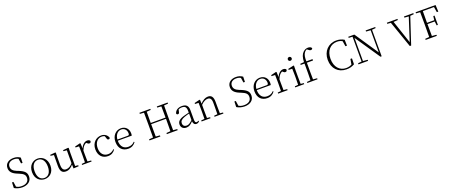

<svg xmlns="http://www.w3.org/2000/svg" viewBox="176 -2756 11020 4717"><g transform="rotate(-20 5686.0 -398.0)"><path d="M259 15C402 15 503 -59 503 -182C503 -281 458 -336 306 -398L262 -415C182 -448 132 -491 132 -568C132 -659 202 -704 297 -704C356 -704 396 -689 445 -649L444 -678L405 -698L428 -549H467L471 -685C422 -719 372 -739 296 -739C176 -739 74 -677 74 -554C74 -457 134 -395 249 -348L290 -331C407 -284 444 -244 444 -170C444 -69 367 -19 256 -19C184 -19 141 -33 77 -81L80 -51L119 -31L96 -186H59L54 -42C99 -12 176 15 259 15Z M847 14C969 14 1088 -72 1088 -253C1088 -433 968 -522 847 -522C726 -522 607 -433 607 -253C607 -72 725 14 847 14ZM847 -16C740 -16 674 -101 674 -252C674 -403 740 -491 847 -491C953 -491 1020 -403 1020 -252C1020 -101 953 -16 847 -16Z M1400 14C1482 14 1549 -33 1601 -103H1619L1600 -137C1549 -71 1487 -34 1423 -34C1354 -34 1317 -74 1317 -188V-377L1321 -502L1311 -514L1172 -502V-476L1277 -463L1258 -478L1256 -185C1255 -37 1306 14 1400 14ZM1597 8 1733 0V-27L1654 -35V-377L1658 -502L1648 -514L1510 -502V-475L1595 -467L1594 -117V-116Z M1824 0H2072V-27L1958 -39H1935L1824 -27ZM1911 0H1978C1976 -48 1975 -159 1975 -226V-371L1969 -511L1956 -519L1819 -485V-459L1911 -455C1913 -405 1914 -350 1914 -281V-226C1914 -159 1913 -48 1911 0ZM1974 -318C2013 -420 2064 -473 2139 -488H2090L2113 -468C2135 -447 2151 -436 2173 -436C2205 -436 2219 -454 2219 -486C2210 -507 2180 -522 2144 -522C2072 -522 2003 -459 1971 -367H1957Z M2500 14C2591 14 2649 -25 2692 -88L2677 -101C2630 -52 2577 -30 2517 -30C2404 -30 2324 -112 2324 -255C2324 -400 2405 -491 2511 -491C2550 -491 2585 -481 2627 -452L2584 -490L2612 -404C2619 -379 2630 -368 2654 -368C2673 -368 2685 -377 2690 -398C2665 -475 2594 -522 2510 -522C2380 -522 2260 -422 2260 -248C2260 -85 2355 14 2500 14Z M3033 14C3119 14 3183 -25 3227 -88L3212 -102C3169 -54 3116 -30 3046 -30C2932 -30 2851 -102 2851 -263C2851 -401 2927 -491 3023 -491C3112 -491 3163 -425 3163 -341C3163 -306 3154 -290 3122 -290H2817V-260H3217C3221 -275 3223 -296 3223 -320C3223 -435 3147 -522 3024 -522C2895 -522 2787 -416 2787 -252C2787 -73 2890 14 3033 14Z M3586 0H3870V-29L3736 -40H3718L3586 -29ZM3692 0H3763C3761 -110 3761 -221 3761 -368V-390C3761 -502 3761 -614 3763 -723H3692C3694 -613 3694 -502 3694 -390V-333C3694 -221 3694 -110 3692 0ZM3728 -361H4183V-393H3728ZM4040 0H4323V-29L4192 -40H4173L4040 -29ZM4146 0H4217C4215 -110 4215 -221 4215 -333V-390C4215 -502 4215 -614 4217 -723H4146C4149 -613 4149 -502 4149 -390V-368C4149 -221 4149 -110 4146 0ZM3586 -694 3718 -684H3736L3870 -694V-723H3586ZM4040 -694 4173 -684H4192L4323 -694V-723H4040Z M4549 14C4621 14 4667 -20 4731 -89H4750L4744 -134C4663 -55 4622 -30 4573 -30C4514 -30 4475 -62 4475 -125C4475 -175 4506 -217 4595 -249C4644 -267 4702 -283 4755 -297V-321C4701 -309 4640 -293 4583 -276C4459 -239 4413 -188 4413 -114C4413 -31 4472 14 4549 14ZM4811 13C4843 13 4871 -1 4891 -30L4876 -46C4860 -31 4848 -25 4831 -25C4801 -25 4785 -44 4785 -113V-354C4785 -473 4730 -522 4621 -522C4519 -522 4448 -476 4426 -397C4430 -377 4443 -366 4463 -366C4484 -366 4497 -375 4503 -402L4522 -482L4486 -454C4529 -481 4568 -492 4608 -492C4688 -492 4726 -463 4726 -350V-102C4729 -30 4755 13 4811 13Z M4948 0H5181V-27L5078 -38H5058L4948 -27ZM5035 0H5102C5100 -48 5099 -159 5099 -226V-393L5093 -511L5080 -519L4943 -485V-459L5035 -455C5037 -405 5038 -350 5038 -281V-226C5038 -159 5037 -48 5035 0ZM5286 0H5519V-27L5416 -38H5395L5286 -27ZM5373 0H5439C5437 -48 5436 -157 5436 -226V-335C5436 -471 5387 -522 5302 -522C5233 -522 5158 -485 5086 -398H5078L5088 -368C5165 -452 5231 -474 5278 -474C5339 -474 5376 -438 5376 -334V-226C5376 -157 5375 -48 5373 0Z M6073 15C6216 15 6317 -59 6317 -182C6317 -281 6272 -336 6120 -398L6076 -415C5996 -448 5946 -491 5946 -568C5946 -659 6016 -704 6111 -704C6170 -704 6210 -689 6259 -649L6258 -678L6219 -698L6242 -549H6281L6285 -685C6236 -719 6186 -739 6110 -739C5990 -739 5888 -677 5888 -554C5888 -457 5948 -395 6063 -348L6104 -331C6221 -284 6258 -244 6258 -170C6258 -69 6181 -19 6070 -19C5998 -19 5955 -33 5891 -81L5894 -51L5933 -31L5910 -186H5873L5868 -42C5913 -12 5990 15 6073 15Z M6667 14C6753 14 6817 -25 6861 -88L6846 -102C6803 -54 6750 -30 6680 -30C6566 -30 6485 -102 6485 -263C6485 -401 6561 -491 6657 -491C6746 -491 6797 -425 6797 -341C6797 -306 6788 -290 6756 -290H6451V-260H6851C6855 -275 6857 -296 6857 -320C6857 -435 6781 -522 6658 -522C6529 -522 6421 -416 6421 -252C6421 -73 6524 14 6667 14Z M6949 0H7197V-27L7083 -39H7060L6949 -27ZM7036 0H7103C7101 -48 7100 -159 7100 -226V-371L7094 -511L7081 -519L6944 -485V-459L7036 -455C7038 -405 7039 -350 7039 -281V-226C7039 -159 7038 -48 7036 0ZM7099 -318C7138 -420 7189 -473 7264 -488H7215L7238 -468C7260 -447 7276 -436 7298 -436C7330 -436 7344 -454 7344 -486C7335 -507 7305 -522 7269 -522C7197 -522 7128 -459 7096 -367H7082Z M7396 0H7631V-27L7526 -38H7507L7396 -27ZM7484 0H7551C7549 -48 7548 -159 7548 -226V-377L7550 -511L7538 -519L7391 -485V-459L7484 -456C7486 -405 7488 -349 7488 -281V-226C7488 -159 7486 -48 7484 0ZM7509 -655C7536 -655 7560 -675 7560 -704C7560 -733 7536 -754 7509 -754C7481 -754 7459 -733 7459 -704C7459 -675 7481 -655 7509 -655Z M7713 0H7979V-27L7852 -38H7830L7713 -27ZM7807 0H7875C7873 -75 7872 -151 7872 -226V-485C7868 -619 7881 -675 7913 -723C7936 -760 7974 -786 8014 -789V-798H7975V-789L8003 -765C8031 -742 8050 -730 8073 -730C8098 -730 8115 -745 8116 -764C8107 -793 8068 -811 8023 -811C7978 -811 7933 -794 7895 -758C7840 -706 7815 -632 7810 -504V-500L7834 -512L7711 -502V-472H7811V-226C7811 -151 7809 -75 7807 0ZM7842 -472H8033V-508H7842Z M8734 15C8812 15 8878 1 8947 -40L8950 -194H8909L8882 -35L8922 -45V-77C8864 -34 8804 -18 8737 -18C8571 -18 8450 -144 8450 -361C8450 -576 8571 -704 8743 -704C8810 -704 8859 -687 8917 -643V-678L8875 -692L8901 -529H8942L8938 -684C8873 -722 8812 -739 8734 -739C8528 -739 8377 -586 8377 -361C8377 -134 8521 15 8734 15Z M9050 0H9301V-29L9175 -40H9156L9050 -29ZM9145 0H9181V-343L9180 -701H9145ZM9500 -694 9627 -684H9645L9750 -694V-723H9500ZM9622 8H9653V-723H9618V-373L9619 -74L9636 -80L9204 -723H9046V-694L9150 -688L9170 -658L9172 -657Z M10389 8H10424L10666 -723H10626L10414 -68L10410 -53H10429L10204 -723H10134ZM10055 -694 10180 -684H10197L10331 -693V-723H10055ZM10502 -693 10622 -684H10639L10747 -694V-723H10502Z M10806 0H11098V-29L10959 -40H10938L10806 -29ZM10912 0H10983C10981 -110 10981 -221 10981 -357V-377C10981 -502 10981 -614 10983 -723H10912C10914 -613 10914 -502 10914 -390V-333C10914 -221 10914 -110 10912 0ZM10948 -350H11190V-383H10948ZM11183 -244H11215V-487H11183L11170 -379V-354ZM10806 -694 10938 -684H10948V-723H10806ZM11298 -548H11336L11328 -723H10948V-689H11305L11270 -715Z"/></g></svg>

Font: Source Han Serif CN VF
Style: Regular
Weight: 250
Designer: Ryoko NISHIZUKA 西塚涼子 (kana & ideographs); Frank Grießhammer (Latin, Greek & Cyrillic); Wenlong ZHANG 张文龙 (bopomofo); San
Foundry: Adobe
Version: Version 2.002;hotconv 1.1.0;makeotfexe 2.6.0